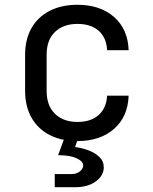

<svg xmlns="http://www.w3.org/2000/svg" viewBox="-20 -580 640 803"><path d="M209 203V148H279Q301 148 314.5 136.5Q328 125 328 112Q328 95 300.5 82Q273 69 223 69L258 -26H315L294 35Q320 38 348 48Q376 58 395 76Q414 94 414 120Q414 154 381 178.5Q348 203 294 203ZM304 10Q238 10 188.5 -15Q139 -40 112 -87.5Q85 -135 85 -200V-350Q85 -416 112 -463Q139 -510 188.5 -535Q238 -560 304 -560Q399 -560 457 -509Q515 -458 518 -370H428Q425 -423 392.5 -451.5Q360 -480 304 -480Q245 -480 210 -446.5Q175 -413 175 -351V-200Q175 -138 210 -104Q245 -70 304 -70Q360 -70 392.5 -99Q425 -128 428 -180H518Q515 -92 457 -41Q399 10 304 10Z"/></svg>

Font: JetBrains Mono Zero
Style: Regular-Zero
Weight: 400
Designer: Philipp Nurullin, Konstantin Bulenkov
Foundry: JetBrains
Version: Version 2.211